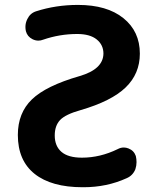

<svg xmlns="http://www.w3.org/2000/svg" viewBox="-20 -784 647 793"><path d="M158.2 -620.1Q148.4 -616.2 138.7 -616.2Q126 -616.2 114.3 -622.1Q92.8 -632.8 86.9 -655.3Q85 -664.1 85 -672.9Q85 -689.5 92.8 -705.1Q104.5 -729.5 128.9 -737.3Q210.9 -763.7 301.8 -763.7Q421.9 -763.7 489.7 -709Q557.6 -654.3 557.6 -562.5Q557.6 -479.5 499 -422.9Q440.4 -366.2 312.5 -329.1Q250 -311.5 228 -288.1Q206.1 -264.6 206.1 -224.6Q206.1 -180.7 233.9 -156.7Q261.7 -132.8 318.4 -132.8Q393.6 -132.8 465.8 -168Q478.5 -174.8 491.2 -174.8Q501 -174.8 510.7 -170.9Q533.2 -162.1 541 -139.6Q543.9 -127 543.9 -114.3Q543.9 -99.6 539.1 -85Q528.3 -58.6 502.9 -47.9Q420.9 -10.7 325.2 -10.7Q323.2 -10.7 321.3 -10.7Q192.4 -10.7 123 -65.9Q53.7 -121.1 53.7 -226.6Q53.7 -317.4 111.8 -373.5Q169.9 -429.7 308.6 -469.7Q406.2 -498 407.2 -562.5Q407.2 -598.6 379.4 -621.1Q351.6 -643.6 298.8 -643.6Q226.6 -643.6 158.2 -620.1Z"/></svg>

Font: Gen Jyuu GothicX Bold
Style: Bold
Weight: 700
Designer: Ryoko NISHIZUKA (kana &amp; ideographs); Paul D. Hunt (Latin, Greek &amp; Cyrillic); Wenlong ZHANG (bopomofo); Sandoll C
Version: Version 1.058.20140828